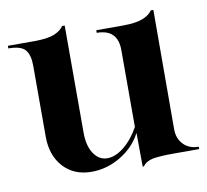

<svg xmlns="http://www.w3.org/2000/svg" viewBox="-81 -621 778 723"><g transform="rotate(-10 308.0 -259.0)"><path d="M408 28 407 -101Q381 -50 328 -18Q275 14 216 14Q149 14 108.5 -30Q68 -74 68 -146V-418Q68 -459 51.5 -478.5Q35 -498 -13 -498V-508H88Q139 -508 166 -519Q191 -530 201 -546H211V-136Q211 -86 231 -56Q251 -26 283 -26Q314 -26 347 -52.5Q380 -79 405 -124V-418Q405 -498 325 -498V-508H426Q477 -508 504 -519Q530 -530 540 -546H550L549 -90Q549 -54 571 -31.5Q593 -9 629 -9V0H530Q479 0 451 5Q424 11 413 28Z"/></g></svg>

Font: Gloock
Style: Regular
Weight: 400
Designer: Duarte Pinto
Foundry: Duarte Pinto
Version: Version 1.000